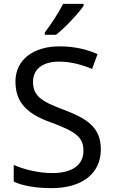

<svg xmlns="http://www.w3.org/2000/svg" viewBox="-20 -964 589 994"><path d="M212 -784H270C317 -820 388 -897 413 -934V-944H307C284 -899 241 -833 212 -796ZM502 -191C502 -303 433 -350 307 -397C191 -440 151 -469 151 -541C151 -603 197 -645 286 -645C348 -645 407 -628 457 -607L485 -684C431 -708 366 -724 288 -724C153 -724 60 -655 60 -542C60 -431 122 -374 244 -330C373 -283 412 -253 412 -183C412 -112 357 -68 251 -68C175 -68 99 -89 51 -110V-24C96 -2 167 10 247 10C403 10 502 -64 502 -191Z"/></svg>

Font: Noto Sans Osage
Style: Regular
Weight: 400
Designer: Monotype Design Team
Foundry: Monotype Imaging Inc.
Version: Version 2.002